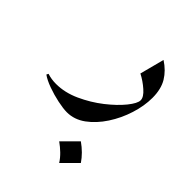

<svg xmlns="http://www.w3.org/2000/svg" viewBox="-207 -263 636 636"><g transform="rotate(45 110.5 55.0)"><path d="M-55.7 120.6 -52.2 113.8Q-33.2 120.1 -11.2 120.1Q29.8 120.1 71.5 101.1Q113.3 82 148.2 54.7Q183.1 27.3 204.3 1Q225.6 -25.4 225.6 -40Q225.6 -54.7 205.3 -72.5Q185.1 -90.3 162.1 -102.1L184.6 -188Q214.8 -168.5 231.2 -141.4Q247.6 -114.3 247.6 -73.2Q247.6 -35.6 234.6 5.4Q221.7 46.4 198.5 81.8Q175.3 117.2 145.3 139.2Q115.2 161.1 80.6 161.1Q63.5 161.1 36.9 155.5Q10.3 149.9 -15.4 140.6Q-41 131.3 -55.7 120.6ZM181.6 196.3Q212.9 218.3 232.4 247.1L181.6 297.9Q171.9 282.7 158.9 270.3Q146 257.8 130.9 247.1Z"/></g></svg>

Font: Lateef
Style: Regular
Weight: 400
Designer: SIL International
Foundry: SIL International
Version: Version 4.200